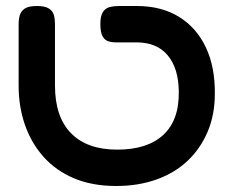

<svg xmlns="http://www.w3.org/2000/svg" viewBox="-20 -603 776 639"><path d="M367 16Q287 16 226.5 -9.5Q166 -35 125 -81Q84 -127 63 -187.5Q42 -248 42 -318V-523Q42 -539 46 -552.5Q50 -566 62.5 -574.5Q75 -583 103 -583Q130 -583 143 -574.5Q156 -566 159.5 -552.5Q163 -539 163 -522V-318Q163 -214 216.5 -159.5Q270 -105 370 -105Q471 -105 524 -154.5Q577 -204 575 -300Q574 -376 538 -419Q502 -462 434 -462H366Q351 -462 339.5 -466Q328 -470 321 -483Q314 -496 314 -523Q314 -550 322.5 -563Q331 -576 345 -579.5Q359 -583 375 -583H435Q518 -583 576.5 -546.5Q635 -510 665.5 -444.5Q696 -379 695 -291Q695 -221 671 -164.5Q647 -108 604 -67.5Q561 -27 500.5 -5.5Q440 16 367 16Z"/></svg>

Font: Fredoka SemiExpanded Medium
Style: Regular
Weight: 500
Width: 6
Designer: Ben Nathan
Foundry: Milena B. Brandão, Ben Nathan
Version: Version 2.001